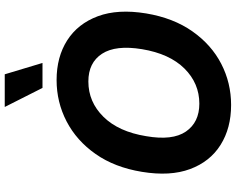

<svg xmlns="http://www.w3.org/2000/svg" viewBox="-114 -886 1009 822"><g transform="rotate(-90 391.0 -474.5)"><path d="M745 -353.7Q725.5 -237.2 668.3 -155.9Q611.2 -74.6 529.3 -32.3Q447.4 9.9 353 9.9Q253.9 9.9 182.2 -35.2Q110.4 -80.3 78.7 -165.7Q46.9 -251.1 66.8 -371.8Q85.9 -488.6 143.1 -570.1Q200.3 -651.6 282.7 -694.4Q365.1 -737.2 459.9 -737.2Q558.6 -737.2 629.8 -691.8Q701 -646.3 733 -560.5Q764.9 -474.8 745 -353.7ZM592 -371.8Q610.4 -484 572.4 -542.6Q534.4 -601.2 453.8 -601.2Q366.1 -601.2 302.4 -536.6Q238.6 -471.9 219.5 -353.7Q199.9 -241.1 239.3 -183.6Q278.8 -126.1 358.7 -126.1Q445.7 -126.1 509.1 -189.8Q572.4 -253.6 592 -371.8ZM533 -797.6H426.1L344.5 -959.2H484.4Z"/></g></svg>

Font: Inter UI
Style: Bold Italic
Weight: 700
Italic angle: 9.39999°
Designer: Rasmus Andersson
Foundry: rsms
Version: 3.2;8d6f07862